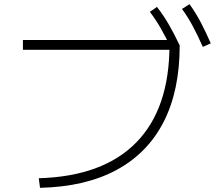

<svg xmlns="http://www.w3.org/2000/svg" viewBox="-20 -875 1040 921"><path d="M166 -20Q474 -29 633.5 -191.5Q793 -354 793 -660L817 -636H90V-683H822L842 -657Q842 -441 765 -290.5Q688 -140 538.5 -59.5Q389 21 172 26ZM803 -638Q777 -694 752.5 -737Q728 -780 699 -818L733 -842Q766 -799 791.5 -754.5Q817 -710 842 -657ZM953 -650Q928 -706 904.5 -750Q881 -794 853 -832L889 -855Q920 -812 944 -766Q968 -720 991 -667Z"/></svg>

Font: M PLUS 2 Light
Style: Regular
Weight: 300
Designer: Coji Morishita
Foundry: UNDERFOREST DESIGN
Version: Version 1.001